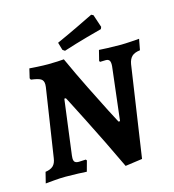

<svg xmlns="http://www.w3.org/2000/svg" viewBox="-126 -954 987 1088"><g transform="rotate(-15 368.0 -410.0)"><path d="M548 -536Q550 -559 544 -569Q538 -579 522 -579L488 -578L485 -585L500 -645Q513 -644 549.5 -642.5Q586 -641 623 -641Q652 -641 688.5 -643.5Q725 -646 736 -647L724 -583Q691 -579 675.5 -564Q660 -549 655 -520L576 15L476 29Q401 -130 324.5 -280.5Q248 -431 248 -429H239L197 -106Q196 -100 196 -91Q196 -75 203 -68.5Q210 -62 226 -62L267 -64L272 -58L255 4Q242 3 205.5 1.5Q169 0 132 0Q99 0 61.5 3.5Q24 7 13 8L29 -56Q59 -60 74.5 -74.5Q90 -89 94 -119L155 -520Q156 -526 156 -535Q156 -558 140.5 -567.5Q125 -577 84 -582Q83 -584 81.5 -586Q80 -588 79 -591L92 -646Q103 -645 138 -643Q173 -641 202 -641Q228 -641 256.5 -642.5Q285 -644 294 -645Q338 -548 384.5 -454.5Q431 -361 462 -300.5Q493 -240 502 -224H511ZM313 -690 300 -699 287 -744Q354 -774 421.5 -806.5Q489 -839 509 -849L521 -843L546 -768L541 -756Q521 -751 452.5 -732Q384 -713 313 -690Z"/></g></svg>

Font: Alegreya SC
Style: Bold Italic
Weight: 700
Italic angle: -7°
Designer: Juan Pablo del Peral
Foundry: Huerta Tipografica
Version: Version 2.007; ttfautohint (v1.6)